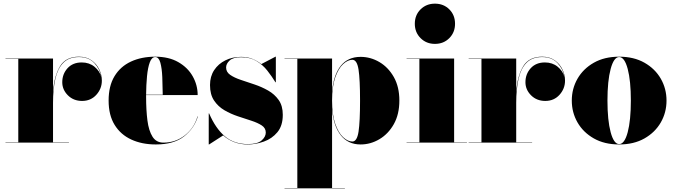

<svg xmlns="http://www.w3.org/2000/svg" viewBox="-20 -780 3690 1050"><path d="M10 -2H80V-458H10V-460H270V-277.5Q276.5 -365 308.2 -417.5Q340 -470 412 -470Q452.5 -470 480.2 -450.5Q508 -431 522.5 -401Q537 -371 537 -339Q537 -295 506.8 -261.5Q476.5 -228 429 -228Q382 -228 351.2 -258.8Q320.5 -289.5 320.5 -330.5Q320.5 -375 349.2 -406.8Q378 -438.5 427 -438.5Q468 -438.5 496.8 -415Q525.5 -391.5 533.5 -360Q527 -401.5 496 -434.8Q465 -468 412 -468Q356.5 -468 325.8 -436.2Q295 -404.5 282.5 -348Q270 -291.5 270 -218V-2H357V0H10Z M1062 -143Q1042.5 -78 986.5 -34Q930.5 10 832 10Q756.5 10 698.2 -16.8Q640 -43.5 607 -96.8Q574 -150 574 -230Q574 -310 606.2 -363.2Q638.5 -416.5 696 -443.2Q753.5 -470 829 -470Q903.5 -470 955.2 -440.2Q1007 -410.5 1034 -362.5Q1061 -314.5 1061 -260H779Q779 -255 779 -250Q779 -178 786.2 -121.5Q793.5 -65 814 -32.5Q834.5 0 874 0Q940 0 990.8 -39.8Q1041.5 -79.5 1060 -143ZM829 -468Q810 -468 799.2 -439.2Q788.5 -410.5 784 -363.5Q779.5 -316.5 779 -262H870Q869.5 -311 867.5 -358.5Q865.5 -406 857 -437Q848.5 -468 829 -468Z M1123.5 10H1121.5V-160H1123.5Q1159 -77.5 1209.5 -34.8Q1260 8 1335.5 8Q1388 8 1410.8 -12Q1433.5 -32 1433.5 -55Q1433.5 -79.5 1411.5 -94Q1389.5 -108.5 1354.8 -119.8Q1320 -131 1281 -144Q1242 -157 1207.2 -177.2Q1172.5 -197.5 1150.5 -230.5Q1128.5 -263.5 1128.5 -315Q1128.5 -362 1151.2 -396.5Q1174 -431 1212.5 -450Q1251 -469 1298.5 -469Q1333 -469 1360.2 -458Q1387.5 -447 1409 -429.5L1486.5 -470H1488.5V-330H1486.5Q1466.5 -362.5 1441.8 -394Q1417 -425.5 1382.5 -446.2Q1348 -467 1298.5 -467Q1255 -467 1235.8 -449.2Q1216.5 -431.5 1216.5 -411Q1216.5 -386 1239 -370.5Q1261.5 -355 1296.8 -343.2Q1332 -331.5 1371.5 -318.2Q1411 -305 1446.2 -285Q1481.5 -265 1504 -233.2Q1526.5 -201.5 1526.5 -152Q1526.5 -92.5 1497 -57Q1467.5 -21.5 1423.2 -5.8Q1379 10 1335.5 10Q1294.5 10 1261 -2.8Q1227.5 -15.5 1200.5 -39.5Z M1536 248H1606V-458H1536V-460H1796V-278.5Q1804 -370 1843.2 -419.5Q1882.5 -469 1952 -469Q2006.5 -469 2055 -440.5Q2103.5 -412 2133.8 -358.5Q2164 -305 2164 -230Q2164 -155 2133.8 -101.2Q2103.5 -47.5 2055 -18.8Q2006.5 10 1952 10Q1883.5 10 1843.8 -40.2Q1804 -90.5 1796 -182V248H1866V250H1536ZM1796 -230Q1796 -153 1813.2 -103.5Q1830.5 -54 1856.2 -30Q1882 -6 1907 -6Q1932.5 -6 1940.8 -60.2Q1949 -114.5 1949 -230Q1949 -345.5 1940.8 -399.2Q1932.5 -453 1907 -453Q1882 -453 1856.2 -429.2Q1830.5 -405.5 1813.2 -356.2Q1796 -307 1796 -230Z M2248.5 -650Q2248.5 -697.5 2280 -728.8Q2311.5 -760 2358.5 -760Q2406 -760 2437.2 -728.8Q2468.5 -697.5 2468.5 -650Q2468.5 -603 2437.2 -571.5Q2406 -540 2358.5 -540Q2311.5 -540 2280 -571.5Q2248.5 -603 2248.5 -650ZM2203.5 -2H2273.5V-458H2203.5V-460H2463.5V-2H2533.5V0H2203.5Z M2543 -2H2613V-458H2543V-460H2803V-277.5Q2809.5 -365 2841.2 -417.5Q2873 -470 2945 -470Q2985.5 -470 3013.2 -450.5Q3041 -431 3055.5 -401Q3070 -371 3070 -339Q3070 -295 3039.8 -261.5Q3009.5 -228 2962 -228Q2915 -228 2884.2 -258.8Q2853.5 -289.5 2853.5 -330.5Q2853.5 -375 2882.2 -406.8Q2911 -438.5 2960 -438.5Q3001 -438.5 3029.8 -415Q3058.5 -391.5 3066.5 -360Q3060 -401.5 3029 -434.8Q2998 -468 2945 -468Q2889.5 -468 2858.8 -436.2Q2828 -404.5 2815.5 -348Q2803 -291.5 2803 -218V-2H2890V0H2543Z M3107 -230Q3107 -295 3138.2 -349.5Q3169.5 -404 3227.5 -437Q3285.5 -470 3366 -470Q3446.5 -470 3504.5 -437Q3562.5 -404 3593.8 -349.5Q3625 -295 3625 -230Q3625 -165 3593.8 -110.5Q3562.5 -56 3504.5 -23Q3446.5 10 3366 10Q3285.5 10 3227.5 -23Q3169.5 -56 3138.2 -110.5Q3107 -165 3107 -230ZM3302 -230Q3302 -122 3319.5 -57Q3337 8 3366 8Q3395.5 8 3412.8 -57Q3430 -122 3430 -230Q3430 -338 3412.8 -403Q3395.5 -468 3366 -468Q3337 -468 3319.5 -403Q3302 -338 3302 -230Z"/></svg>

Font: Bodoni* 96pt Fatface
Style: Regular
Weight: 900
Version: Version 2.3